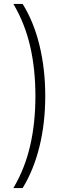

<svg xmlns="http://www.w3.org/2000/svg" viewBox="-20 -762 362 976"><path d="M48 194Q106 96 133 -20Q160 -136 160 -274Q160 -412 133 -528Q106 -644 48 -742H95Q151 -653 180.5 -532.5Q210 -412 210 -274Q210 -136 180.5 -16.5Q151 103 95 194Z"/></svg>

Font: Hilab Light
Style: Regular
Weight: 300
Designer: Cristianderson Lima
Foundry: Cristianderson
Version: Version 1.0